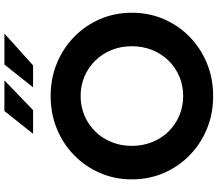

<svg xmlns="http://www.w3.org/2000/svg" viewBox="-77 -879 967 853"><g transform="rotate(-90 406.5 -452.5)"><path d="M406.3 11Q328.4 11 261.1 -16.5Q193.8 -44 143.3 -93.5Q92.7 -143 64.4 -208.5Q36.1 -274 36.1 -350Q36.1 -426 64.4 -491.5Q92.7 -557 143.3 -606.5Q193.8 -656 261.1 -683.5Q328.4 -711 406.3 -711Q484.2 -711 551.5 -683.5Q618.7 -656 669.3 -606.5Q719.9 -557 748.2 -491.5Q776.4 -426 776.4 -350Q776.4 -274 748.2 -208.5Q719.9 -143 669.3 -93.5Q618.7 -44 551.5 -16.5Q484.2 11 406.3 11ZM406.4 -122.2Q453.6 -122.2 493.7 -139.5Q533.9 -156.8 563.9 -187.4Q593.9 -218 610.8 -259.8Q627.6 -301.7 627.6 -350Q627.6 -399.1 610.8 -440.5Q593.9 -481.9 563.9 -512.6Q533.9 -543.2 493.7 -560.5Q453.6 -577.8 406.4 -577.8Q359.3 -577.8 319 -560.5Q278.7 -543.2 248.7 -512.6Q218.6 -481.9 201.8 -440.5Q184.9 -399.1 184.9 -350.5Q184.9 -301.9 201.8 -259.9Q218.7 -218 248.7 -187.4Q278.7 -156.8 319.1 -139.5Q359.4 -122.2 406.4 -122.2ZM238.6 -789.1 339.8 -916.4H475.9L343.8 -789.1ZM445.1 -789.1 546.3 -916.4H684.1L542.6 -789.1Z"/></g></svg>

Font: Red Hat Display
Style: Regular
Weight: 300
Designer: Pentagram, MCKL
Foundry: Pentagram, MCKL
Version: Version 1.023